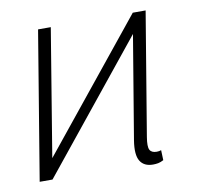

<svg xmlns="http://www.w3.org/2000/svg" viewBox="-67 -617 729 697"><g transform="rotate(-10 297.5 -268.0)"><path d="M73.7 0H26.4L116.7 -545.9H163.6L86.4 -76.7L465.8 -545.9H513.2L438 -93.3Q432.1 -58.1 438.5 -45.9Q444.8 -33.7 463.9 -33.7Q473.6 -33.7 480.5 -36.6L481.9 0.5Q471.2 6.3 461.9 8.1Q452.6 9.8 442.9 9.8Q409.7 9.8 395.5 -13.4Q381.3 -36.6 389.6 -88.4L453.1 -469.7Z"/></g></svg>

Font: Inter Extra Light
Style: Italic
Weight: 200
Italic angle: -9.39999°
Designer: Rasmus Andersson
Foundry: rsms
Version: Version 4.000;git-3c8e0fc